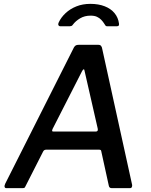

<svg xmlns="http://www.w3.org/2000/svg" viewBox="-20 -974 781 994"><path d="M12 0Q6 0 4 -6Q2 -12 7 -23L363 -729Q368 -737 373.5 -739.5Q379 -742 388 -742H489Q499 -742 503.5 -736Q508 -730 509 -722L664 -17Q665 -11 662.5 -5.5Q660 0 653 0H558Q545 0 543 -14L504 -192Q503 -199 494 -199H218Q208 -199 203 -189L111 -8Q109 -3 106 -1.5Q103 0 96 0H12ZM476 -293Q489 -293 486 -308L418 -606Q417 -616 413 -615Q409 -614 404 -604L252 -306Q249 -298 250 -295.5Q251 -293 257 -293ZM293 -838Q285 -838 282.5 -844Q280 -850 284 -858Q296 -884 319.5 -906Q343 -928 375.5 -941Q408 -954 448 -954Q490 -954 522 -941.5Q554 -929 573 -906Q592 -883 596 -852Q597 -847 595 -842.5Q593 -838 585 -838H534Q528 -838 525.5 -842.5Q523 -847 518 -854Q513 -862 504 -871.5Q495 -881 482 -887Q469 -893 449 -893Q418 -893 394.5 -879Q371 -865 357 -846Q354 -841 349.5 -839.5Q345 -838 341 -838Z"/></svg>

Font: Libre Franklin Medium
Style: Italic
Weight: 500
Italic angle: -8°
Designer: Pablo Impallari, Rodrigo Fuenzalida, Nhung Nguyen
Foundry: Impallari Type
Version: Version 3.000